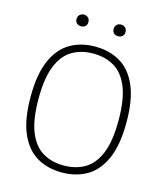

<svg xmlns="http://www.w3.org/2000/svg" viewBox="-132 -1010 956 1117"><g transform="rotate(15 346.0 -452.0)"><path d="M346 9Q259.5 9 194.8 -29.2Q130 -67.5 93.8 -151Q57.5 -234.5 57.5 -370Q57.5 -505.5 94 -589Q130.5 -672.5 195.5 -710.8Q260.5 -749 346 -749Q432.5 -749 497.5 -710.8Q562.5 -672.5 598.8 -589Q635 -505.5 635 -370Q635 -234.5 598.5 -151Q562 -67.5 497 -29.2Q432 9 346 9ZM346 -33Q418.5 -33 472.8 -64.8Q527 -96.5 557.2 -170Q587.5 -243.5 587.5 -368Q587.5 -494.5 557.2 -568.8Q527 -643 472.5 -675Q418 -707 346 -707Q274 -707 219.8 -675.2Q165.5 -643.5 135.2 -570Q105 -496.5 105 -372Q105 -245.5 135.2 -171.2Q165.5 -97 219.8 -65Q274 -33 346 -33ZM457.5 -841.5Q441.5 -841.5 431.8 -850.8Q422 -860 422 -876Q422 -892 431.8 -901.8Q441.5 -911.5 457.5 -911.5Q473.5 -911.5 483.5 -901.8Q493.5 -892 493.5 -876Q493.5 -860 483.5 -850.8Q473.5 -841.5 457.5 -841.5ZM234.5 -841.5Q218.5 -841.5 208.5 -850.8Q198.5 -860 198.5 -876Q198.5 -892 208.5 -901.8Q218.5 -911.5 234.5 -911.5Q250.5 -911.5 260.2 -901.8Q270 -892 270 -876Q270 -860 260.2 -850.8Q250.5 -841.5 234.5 -841.5Z"/></g></svg>

Font: Encode Sans Condensed Thin ExtraLight
Style: Regular
Weight: 250
Version: Version 3.002